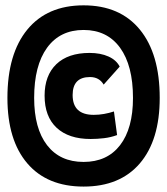

<svg xmlns="http://www.w3.org/2000/svg" viewBox="-20 -706 626 719"><path d="M293 -7.3Q156.7 -7.3 82.3 -94.2Q7.8 -181.2 7.8 -339.4Q7.8 -504.4 82.3 -595.2Q156.7 -686 293 -686Q429.2 -686 503.7 -595.2Q578.1 -504.4 578.1 -339.4Q578.1 -181.2 503.7 -94.2Q429.2 -7.3 293 -7.3ZM293 -99.6Q381.3 -99.6 429.7 -162.4Q478 -225.1 478 -339.4Q478 -460.4 429.7 -527.1Q381.3 -593.8 293 -593.8Q204.6 -593.8 156.2 -527.1Q107.9 -460.4 107.9 -339.4Q107.9 -225.1 156.2 -162.4Q204.6 -99.6 293 -99.6ZM319.3 -185.5Q237.3 -185.5 192.1 -227.5Q147 -269.5 147 -347.7Q147 -423.3 190.9 -465.6Q234.9 -507.8 315.4 -507.8Q356.4 -507.8 386.2 -494.4Q416 -481 428.2 -456.5L368.2 -389.2Q351.6 -417.5 316.9 -417.5Q252 -417.5 252 -350.1Q252 -275.9 331.1 -275.9Q350.6 -275.9 369.6 -279.3Q388.7 -282.7 406.7 -288.6L418.5 -200.2Q394.5 -191.4 369.1 -188.5Q343.8 -185.5 319.3 -185.5Z"/></svg>

Font: CaskaydiaCove NFP SemiBold
Style: Regular
Weight: 600
Designer: Aaron Bell
Foundry: Saja Typeworks
Version: Version 2111.001; VTT 6.35;Nerd Fonts 3.1.1